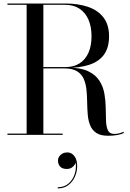

<svg xmlns="http://www.w3.org/2000/svg" viewBox="-20 -770 744 1096"><path d="M202.5 -382V-387H352.5Q400.5 -387 434 -408.2Q467.5 -429.5 485 -469Q502.5 -508.5 502.5 -563Q502.5 -617.5 485 -657.8Q467.5 -698 434 -720.2Q400.5 -742.5 352.5 -742.5H22.5V-750H352.5Q428 -750 484.2 -730.2Q540.5 -710.5 571.5 -669.2Q602.5 -628 602.5 -563Q602.5 -498 573.5 -458Q544.5 -418 488.8 -400Q433 -382 352.5 -382ZM22.5 0V-7.5H337.5V0ZM132 -4V-745H227.5V-4ZM597.5 5Q554 5 529.8 -11.2Q505.5 -27.5 494.5 -55Q483.5 -82.5 480.8 -116.5Q478 -150.5 477.5 -187Q477 -223.5 473.5 -257.8Q470 -292 458 -319.5Q446 -347 419.8 -363.2Q393.5 -379.5 347.5 -379.5H202.5V-384H367.5Q440.5 -384 483.2 -363.5Q526 -343 547.5 -309.2Q569 -275.5 576 -235Q583 -194.5 583.5 -154.2Q584 -114 585.2 -80.2Q586.5 -46.5 596 -26Q605.5 -5.5 631.5 -5.5Q647.5 -5.5 660.8 -9Q674 -12.5 684.5 -17.5L687.5 -11Q675.5 -4.5 652.5 0.2Q629.5 5 597.5 5ZM309.5 305.5V299Q347.5 299 373 276Q398.5 253 408.2 217.5Q418 182 409.5 146.5H412Q413.5 157 407.5 168Q401.5 179 389.5 186.8Q377.5 194.5 361.5 194.5Q335.5 194.5 323.2 180.8Q311 167 311 147.5Q311 134 318 123.2Q325 112.5 337.2 106.2Q349.5 100 364.5 100Q388 100 404.2 120.5Q420.5 141 420.5 179Q420.5 209.5 407.8 238.5Q395 267.5 370.2 286.5Q345.5 305.5 309.5 305.5Z"/></svg>

Font: Bodoni Moda 28pt
Style: Regular
Weight: 400
Designer: Owen Earl
Foundry: indestructible type
Version: Version 2.005